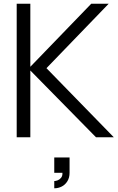

<svg xmlns="http://www.w3.org/2000/svg" viewBox="-20 -740 634 1035"><path d="M143.5 0H70V-720H143.5V-380L472 -720H566L230.5 -372.5L593.5 0H497.5L143.5 -360ZM272.5 236Q280.5 236 291 232Q301.5 228 309.5 218Q317.5 208 316.5 191.5H272.5V109H355V191.5Q355 218 343.2 237Q331.5 256 312.8 265.5Q294 275 272.5 275Z"/></svg>

Font: CCSD_manrope
Style: Regular
Weight: 400
Designer: Mikhail Sharanda
Foundry: Mikhail Sharanda
Version: Version 4.503